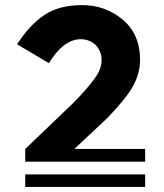

<svg xmlns="http://www.w3.org/2000/svg" viewBox="-20 -734 645 754"><path d="M79 -49H550V0H79ZM550 -149V-99H79V-149L264 -326Q295 -357 316.5 -382Q338 -407 352 -426Q379 -463 379 -498Q379 -532 356 -557Q331 -580 297 -580Q230 -580 172 -486L47 -560Q97 -637 154 -675Q212 -714 303 -714Q393 -714 462 -657Q530 -599 530 -500Q530 -446 503 -397Q477 -349 402 -271L272 -149Z"/></svg>

Font: Balans
Style: Regular
Weight: 400
Designer: Thomas Breure
Foundry: Thomas Breure
Version: Version 2.001